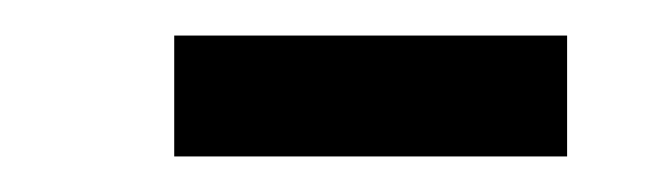

<svg xmlns="http://www.w3.org/2000/svg" viewBox="-20 -707 374 108"><path d="M299 -619V-687H78V-619Z"/></svg>

Font: Advent Pro
Style: Medium
Weight: 500
Designer: Andreas Kalpakidis
Foundry: Andreas Kalpakidis
Version: Version 2.002 2008